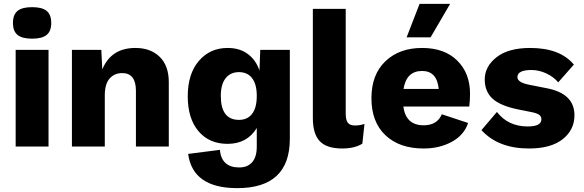

<svg xmlns="http://www.w3.org/2000/svg" viewBox="-20 -758 3018 993"><path d="M47 -639Q47 -682 70.5 -701.5Q94 -721 146 -721Q198 -721 221.5 -701.5Q245 -682 245 -639Q245 -597 221.5 -577.5Q198 -558 146 -558Q94 -558 70.5 -577.5Q47 -597 47 -639ZM231 -500V0H61V-500Z M680 -510Q759 -510 806 -464Q853 -418 853 -333V0H683V-288Q683 -380 612 -380Q572 -380 547 -352Q522 -324 522 -265V0H352V-500H504L509 -399Q555 -510 680 -510Z M1207 215Q977 215 953 38L1117 17Q1126 108 1217 108Q1261 108 1284.5 80.5Q1308 53 1308 1V-96Q1258 -14 1157 -14Q1062 -14 1006.5 -79.5Q951 -145 951 -260Q951 -376 1008.5 -443Q1066 -510 1157 -510Q1220 -510 1262 -478.5Q1304 -447 1322 -393L1326 -500H1479V-40Q1479 215 1207 215ZM1216 -138Q1260 -138 1284 -169.5Q1308 -201 1308 -262Q1308 -322 1284 -353.5Q1260 -385 1216 -385Q1172 -385 1147 -353.5Q1122 -322 1122 -262Q1122 -138 1216 -138Z M1768 -712V-170Q1768 -137 1779 -123Q1790 -109 1816 -109Q1841 -109 1865 -117L1854 -15Q1814 10 1750 10Q1670 10 1634 -27.5Q1598 -65 1598 -148V-712Z M2308 -738 2207 -565H2083L2150 -738ZM2411 -273Q2411 -239 2407 -207H2066Q2079 -110 2171 -110Q2241 -110 2265 -167L2401 -122Q2380 -59 2316.5 -24.5Q2253 10 2171 10Q2046 10 1973.5 -58.5Q1901 -127 1901 -250Q1901 -372 1973 -441Q2045 -510 2163 -510Q2279 -510 2345 -444.5Q2411 -379 2411 -273ZM2163 -391Q2082 -391 2067 -298H2249Q2240 -391 2163 -391Z M2716 10Q2557 10 2470 -85L2550 -179Q2608 -104 2709 -104Q2780 -104 2780 -141Q2780 -155 2769.5 -163.5Q2759 -172 2730 -178L2660 -192Q2567 -211 2527 -248Q2487 -285 2487 -347Q2487 -414 2548 -462Q2609 -510 2722 -510Q2876 -510 2948 -424L2867 -332Q2843 -361 2805 -378.5Q2767 -396 2729 -396Q2656 -396 2656 -359Q2656 -332 2715 -320L2806 -302Q2951 -275 2951 -162Q2951 -86 2890 -38Q2829 10 2716 10Z"/></svg>

Font: Elaine Sans
Style: Bold
Weight: 700
Designer: Wei Huang
Foundry: Wei Huang
Version: Version 2.001;December 24, 2019;FontCreator 12.0.0.2547 64-b